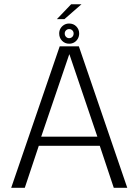

<svg xmlns="http://www.w3.org/2000/svg" viewBox="-20 -898 663 918"><path d="M33.5 0H98.5L165.5 -201H457L524 0H588.5L357 -676.5H265.5ZM177 -244.5 311 -638H312L445.5 -244.5ZM310.5 -689Q324.5 -689 335.2 -695.5Q346 -702 352.2 -713.2Q358.5 -724.5 358.5 -738Q358.5 -757.5 345 -771.5Q331.5 -785.5 310.5 -785.5Q297 -785.5 286.2 -779Q275.5 -772.5 269.2 -761.8Q263 -751 263 -738Q263 -717 276.8 -703Q290.5 -689 310.5 -689ZM310.5 -715.5Q302 -715.5 295.8 -721.8Q289.5 -728 289.5 -738Q289.5 -747 295.8 -753Q302 -759 310.5 -759Q319.5 -759 325.8 -753Q332 -747 332 -738Q332 -728 325.8 -721.8Q319.5 -715.5 310.5 -715.5ZM252 -806.5H288L369.5 -877.5H320Z"/></svg>

Font: Anybody UltraCondensed Thin Light
Style: Regular
Weight: 300
Version: Version 1.111